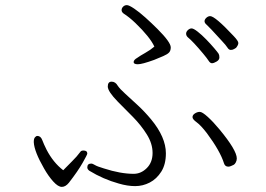

<svg xmlns="http://www.w3.org/2000/svg" viewBox="-20 -730 1040 750"><path d="M583 -548Q568 -535 547.5 -523.5Q527 -512 516 -504Q502 -496 502 -487.5Q502 -479 518.5 -479Q535 -479 582 -496Q602 -504 618 -511Q634 -518 640.5 -525Q647 -532 647 -545Q647 -565 595 -617Q572 -640 548 -661.5Q524 -683 504 -696.5Q484 -710 475.5 -710Q467 -710 461 -704Q455 -698 455 -690.5Q455 -683 463 -677Q485 -663 509 -640Q566 -585 583 -548ZM902 -543Q911 -554 911 -562Q911 -570 893 -589Q820 -667 801 -667Q793 -667 786 -660.5Q779 -654 779 -647Q779 -640 787.5 -633Q796 -626 846 -571Q863 -553 868.5 -544Q874 -535 881.5 -535Q889 -535 894.5 -538.5Q900 -542 902 -543ZM774 -520Q789 -502 795 -492.5Q801 -483 808 -483Q815 -483 826 -489.5Q837 -496 837 -505.5Q837 -515 834 -520Q831 -525 817 -541.5Q803 -558 785.5 -576Q768 -594 752 -606.5Q736 -619 728.5 -619Q721 -619 714 -612.5Q707 -606 707 -598.5Q707 -591 713 -585Q734 -568 774 -520ZM440 -395Q431 -411 416 -411Q401 -411 401 -392Q401 -373 440 -333Q468 -305 499.5 -273Q531 -241 553.5 -205Q576 -169 576 -132.5Q576 -96 553.5 -73.5Q531 -51 502 -51Q451 -51 386 -72Q359 -80 350.5 -85.5Q342 -91 336 -91Q321 -91 321 -76Q321 -69 329 -63Q383 -30 444 -13Q478 -3 508 -3Q538 -3 565 -17Q592 -31 610 -59.5Q628 -88 628 -131Q628 -194 570 -264Q545 -294 518 -319Q491 -344 469.5 -363.5Q448 -383 440 -395ZM872 -79Q877 -79 882.5 -81.5Q888 -84 892.5 -86Q897 -88 901 -95.5Q905 -103 905 -111Q905 -143 837 -225Q813 -254 791.5 -273.5Q770 -293 760.5 -293Q751 -293 741.5 -287Q732 -281 732 -272.5Q732 -264 748 -252.5Q764 -241 788 -210Q840 -140 855 -92Q859 -79 872 -79ZM306 -142Q297 -142 294 -137Q280 -118 261.5 -100Q243 -82 227 -65Q188 -95 162 -145Q151 -167 145 -183Q139 -199 126 -199Q121 -199 116.5 -193.5Q112 -188 112 -177V-174Q114 -138 152 -72Q169 -42 188 -21Q207 0 221.5 0Q236 0 249 -16Q284 -61 302.5 -93.5Q321 -126 321 -130Q321 -142 306 -142Z"/></svg>

Font: LXGW WenKai TC Light
Style: Regular
Weight: 300
Designer: LXGW / Fontworks Inc.
Foundry: LXGW / Fontworks Inc.
Version: Version 1.330